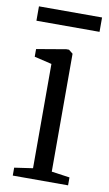

<svg xmlns="http://www.w3.org/2000/svg" viewBox="-81 -734 440 776"><g transform="rotate(10 139.0 -346.0)"><path d="M29 0V-32.5L104.5 -43.5V-471.5L33 -488.5V-520L153.5 -540.5H164.5L181.5 -527V-43L256 -32.5V0ZM273.5 -692V-633H14.5V-692Z"/></g></svg>

Font: Merriweather 72pt Light
Style: Regular
Weight: 300
Version: Version 2.100